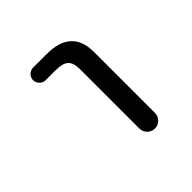

<svg xmlns="http://www.w3.org/2000/svg" viewBox="-141 -675 782 782"><g transform="rotate(-45 250.0 -284.0)"><path d="M150.4 -474.6Q135.7 -474.6 125 -485.4Q114.3 -496.1 114.3 -510.7Q114.3 -525.4 125 -536.1Q135.7 -546.9 150.4 -546.9H228.5Q371.1 -546.9 371.1 -417V-65.4Q371.1 -46.9 357.9 -33.7Q344.7 -20.5 326.2 -20.5Q307.6 -20.5 294.4 -33.7Q281.2 -46.9 281.2 -65.4V-407.2Q281.2 -444.3 264.6 -459.5Q248 -474.6 207 -474.6Z"/></g></svg>

Font: Rounded Mgen+ 2m regular
Style: Regular
Weight: 400
Designer: [Source Han Sans]
Ryoko NISHIZUKA  (kana & ideographs); Paul D. Hunt (Latin, Greek & Cyrillic); Wenlong ZHANG  (bopomofo
Version: Version 1.059.20150602